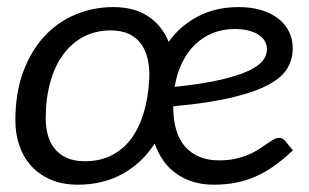

<svg xmlns="http://www.w3.org/2000/svg" viewBox="-20 -504 854 531"><path d="M640.6 -484.4Q674.8 -484.4 702.4 -476.1Q730 -467.8 749.5 -452.6Q769 -437.5 779.3 -416.5Q789.6 -395.5 789.6 -370.1Q789.6 -340.8 775.1 -315.7Q760.7 -290.5 723.6 -270.3Q686.5 -250 622.6 -234.6Q558.6 -219.2 459 -210Q459 -134.8 492.7 -97.7Q526.4 -60.5 585.9 -60.5Q611.8 -60.5 632.1 -65.2Q652.3 -69.8 668.2 -76.7Q684.1 -83.5 696.3 -91.6Q708.5 -99.6 718.3 -106.4Q728 -113.3 736.1 -117.9Q744.1 -122.6 752 -122.6Q761.7 -122.6 768.6 -114.3L790 -88.4Q764.2 -63.5 739 -45.7Q713.9 -27.8 687.5 -16.1Q661.1 -4.4 632.3 1.2Q603.5 6.8 570.3 6.8Q513.7 6.8 470.9 -21.5Q428.2 -49.8 407.7 -106.9Q372.6 -52.7 318.6 -22.9Q264.6 6.8 195.3 6.8Q151.9 6.8 119.4 -7.6Q86.9 -22 65.4 -46.1Q43.9 -70.3 33.2 -102.5Q22.5 -134.8 22.5 -170.9Q22.5 -247.1 44.2 -305.4Q65.9 -363.8 102.8 -403.6Q139.6 -443.4 189 -463.9Q238.3 -484.4 293.5 -484.4Q351.1 -484.4 389.6 -459Q428.2 -433.6 446.3 -388.2Q478.5 -433.1 527.6 -458.7Q576.7 -484.4 640.6 -484.4ZM214.8 -58.1Q256.8 -58.1 288.8 -74.5Q320.8 -90.8 342.8 -120.4Q364.7 -149.9 377.2 -191.2Q389.6 -232.4 392.6 -282.2Q394.5 -313.5 388.9 -338.9Q383.3 -364.3 370.4 -382.3Q357.4 -400.4 336.4 -410.2Q315.4 -419.9 286.6 -419.9Q245.1 -419.9 211.7 -402.6Q178.2 -385.3 154.8 -353.3Q131.3 -321.3 118.9 -276.1Q106.4 -231 106.4 -175.8Q106.4 -152.3 112.1 -131.1Q117.7 -109.9 130.6 -93.5Q143.6 -77.1 164.1 -67.6Q184.6 -58.1 214.8 -58.1ZM628.4 -423.8Q596.7 -423.8 569.1 -412.8Q541.5 -401.9 520 -381.3Q498.5 -360.8 483.9 -331.1Q469.2 -301.3 462.9 -263.7Q541.5 -272 591.3 -283.7Q641.1 -295.4 669.2 -309.1Q697.3 -322.8 707.8 -337.6Q718.3 -352.5 718.3 -368.2Q718.3 -378.9 712.9 -389.2Q707.5 -399.4 696.5 -407Q685.5 -414.6 668.5 -419.2Q651.4 -423.8 628.4 -423.8Z"/></svg>

Font: Carlito
Style: Italic
Weight: 400
Italic angle: -7°
Designer: Lukasz Dziedzic
Foundry: tyPoland Lukasz Dziedzic
Version: Version 1.104